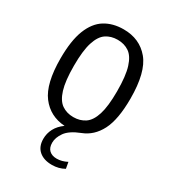

<svg xmlns="http://www.w3.org/2000/svg" viewBox="-185 -645 845 949"><g transform="rotate(30 237.5 -171.0)"><path d="M263.5 207.5Q217 207.5 190 184Q163 160.5 163 116.5Q163 85.5 177.5 58Q192 30.5 222 9Q137 3.5 87.5 -61.5Q38 -126.5 38 -270Q38 -371.5 62.2 -433.2Q86.5 -495 131.2 -522.8Q176 -550.5 237.5 -550.5Q329 -550.5 383 -485.8Q437 -421 437 -270.5Q437 -151.5 404.5 -88.2Q372 -25 311.5 -2Q254 20.5 232.2 51.2Q210.5 82 210.5 111Q210.5 140 226.2 154.5Q242 169 269 169Q298 169 327.5 153.5L334 189.5Q302.5 207.5 263.5 207.5ZM237.5 -50Q275.5 -50 303.5 -69Q331.5 -88 346.5 -135.5Q361.5 -183 361.5 -268.5Q361.5 -356.5 346.2 -404.8Q331 -453 303.2 -472Q275.5 -491 237.5 -491Q199.5 -491 171.8 -472.2Q144 -453.5 128.8 -405.8Q113.5 -358 113.5 -272Q113.5 -185 128.5 -136.8Q143.5 -88.5 171.5 -69.2Q199.5 -50 237.5 -50Z"/></g></svg>

Font: Encode Sans Condensed
Style: Regular
Weight: 400
Width: 3
Designer: Multiple Designers
Foundry: Impallari Type
Version: Version 3.000; ttfautohint (v1.8.3) -l 8 -r 50 -G 200 -x 14 